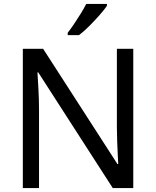

<svg xmlns="http://www.w3.org/2000/svg" viewBox="-20 -964 800 984"><path d="M663 0H558L176 -593H172Q174 -558 177 -506Q180 -454 180 -399V0H97V-714H201L582 -123H586Q585 -139 583.5 -171Q582 -203 580.5 -241Q579 -279 579 -311V-714H663ZM528 -934Q516 -916 491 -887.5Q466 -859 437.5 -830.5Q409 -802 385 -784H327V-796Q342 -815 359.5 -841Q377 -867 394 -894.5Q411 -922 422 -944H528Z"/></svg>

Font: Noto Sans Mende Kikakui
Style: Regular
Weight: 400
Designer: Monotype Design Team
Foundry: Monotype Imaging Inc.
Version: Version 2.003; ttfautohint (v1.8.4.7-5d5b)